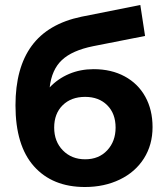

<svg xmlns="http://www.w3.org/2000/svg" viewBox="-20 -738 659 769"><path d="M591 -229Q591 -158 556.5 -103.5Q522 -49 460 -19Q398 11 320 11Q190 11 116 -72Q42 -155 42 -316Q42 -466 107 -554.5Q172 -643 306 -671L542 -718L561 -594L353 -553Q269 -536 228 -497.5Q187 -459 179 -388Q212 -423 257 -442Q302 -461 355 -461Q426 -461 479.5 -432Q533 -403 562 -350.5Q591 -298 591 -229ZM443 -227Q443 -283 409.5 -316.5Q376 -350 321 -350Q265 -350 231 -316.5Q197 -283 197 -227Q197 -171 232 -135.5Q267 -100 321 -100Q376 -100 409.5 -136Q443 -172 443 -227Z"/></svg>

Font: Montserrat Ace
Style: Bold
Weight: 700
Designer: Julieta Ulanovsky
Foundry: Julieta Ulanovsky
Version: Version 1